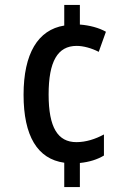

<svg xmlns="http://www.w3.org/2000/svg" viewBox="-20 -744 521 774"><path d="M302 -645V-724H239V-641C133 -624 75 -528 75 -362C75 -196 131 -103 239 -88V10H302V-87C341 -91 372 -101 399 -117V-202C364 -183 326 -171 288 -171C213 -171 176 -230 176 -363C176 -496 212 -559 289 -559C316 -559 349 -550 378 -535L407 -616C379 -632 341 -642 302 -645Z"/></svg>

Font: Noto Sans Devanagari Condensed Medium
Style: Regular
Weight: 500
Width: 3
Designer: Jelle Bosma - Monotype Design Team
Foundry: Monotype Imaging Inc.
Version: Version 2.004